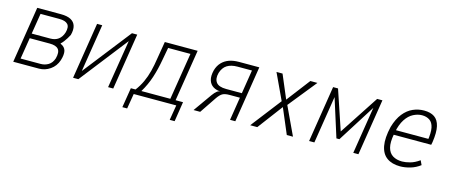

<svg xmlns="http://www.w3.org/2000/svg" viewBox="-43 -994 3801 1621"><g transform="rotate(15 1857.5 -184.0)"><path d="M55 0 133 -492H340Q395 -492 427 -475Q459 -458 469 -425Q479 -392 466 -344Q458 -328 447.5 -311.5Q437 -295 425.5 -279.5Q414 -264 401 -253L403 -250Q441 -233 448.5 -200.5Q456 -168 440 -117Q422 -62 377 -31Q332 0 280 0ZM108 -42H283Q320 -42 350.5 -60.5Q381 -79 395 -121Q410 -178 389 -203Q368 -228 313 -228H138ZM144 -270H306Q349 -270 377 -291Q405 -312 418 -352Q433 -404 411.5 -427Q390 -450 337 -450H173Z M578 0 656 -492H701L633 -66H628L961 -492H1007L929 0H884L953 -427H957L624 0Z M1044 132 1072 -41H1113Q1144 -82 1165.5 -128.5Q1187 -175 1200.5 -228Q1214 -281 1223 -342L1248 -492H1535L1463 -41H1528L1501 132H1458L1480 0H1108L1086 132ZM1164 -41H1417L1483 -451H1288L1268 -342Q1253 -256 1229 -182.5Q1205 -109 1164 -41Z M1631 0 1745 -161Q1764 -187 1779.5 -199Q1795 -211 1818 -211H1819L1815 -210Q1775 -210 1746 -228Q1717 -246 1706.5 -281Q1696 -316 1709 -368Q1721 -410 1747 -437.5Q1773 -465 1810 -478.5Q1847 -492 1898 -492H2074L1996 0H1950L1982 -202H1891Q1853 -202 1832 -191Q1811 -180 1788 -147L1689 0ZM1851 -243H1988L2021 -450H1895Q1839 -450 1804 -428Q1769 -406 1754 -357Q1740 -305 1762.5 -274Q1785 -243 1851 -243Z M2126 0 2333 -268 2341 -242 2224 -492H2277L2365 -284H2361L2520 -492H2582L2383 -245L2377 -262L2500 0H2446L2353 -219L2354 -221L2188 0Z M2641 0 2719 -492H2762L2878 -147L3104 -492H3150L3072 0H3027L3093 -415H3095L2884 -81H2858L2752 -416H2753L2687 0Z M3437 8Q3366 8 3321 -24.5Q3276 -57 3263.5 -124Q3251 -191 3275 -293Q3297 -368 3333.5 -413.5Q3370 -459 3416.5 -479.5Q3463 -500 3514 -500Q3570 -500 3604.5 -476.5Q3639 -453 3651 -400.5Q3663 -348 3650 -261L3645 -236H3301L3308 -278H3629L3606 -256Q3619 -333 3610 -376.5Q3601 -420 3573.5 -438.5Q3546 -457 3507 -457Q3470 -457 3431.5 -437.5Q3393 -418 3364 -373.5Q3335 -329 3321 -257L3318 -241Q3304 -167 3316 -122Q3328 -77 3361.5 -56.5Q3395 -36 3443 -36Q3472 -36 3511.5 -46.5Q3551 -57 3593 -87L3611 -49Q3572 -19 3525.5 -5.5Q3479 8 3437 8Z"/></g></svg>

Font: Nunito Sans 7pt Condensed ExtraLight
Style: Italic
Weight: 250
Width: 3
Italic angle: -9°
Designer: Vernon Adams
Foundry: Vernon Adams
Version: Version 3.101;gftools[0.9.27]